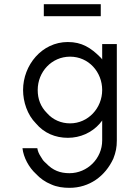

<svg xmlns="http://www.w3.org/2000/svg" viewBox="-20 -652 601 922"><path d="M463.9 -574.2V-631.8H190.4V-574.2ZM159.2 59.6H87.9C92.8 104.5 119.1 152.3 152.3 182.6C171.9 204.1 198.2 222.7 225.6 233.4C252.9 246.1 284.2 250 313.5 250C409.2 250 485.4 194.3 524.4 109.4C536.1 79.1 541 55.7 541 22.5V-440.4H470.7V-366.2C469.7 -367.2 469.7 -368.2 468.8 -369.1C467.8 -370.1 466.8 -372.1 465.8 -373L462.9 -376C416 -422.9 373 -450.2 305.7 -450.2C180.7 -450.2 90.8 -338.9 90.8 -219.7C90.8 -163.1 111.3 -100.6 152.3 -59.6C191.4 -12.7 246.1 9.8 305.7 9.8C365.2 9.8 420.9 -14.6 460 -59.6C460.9 -60.5 461.9 -62.5 462.9 -63.5C463.9 -64.5 464.8 -66.4 465.8 -67.4C466.8 -68.4 467.8 -69.3 468.8 -70.3C469.7 -71.3 469.7 -72.3 470.7 -74.2V22.5C470.7 109.4 399.4 179.7 313.5 179.7C268.6 179.7 233.4 166 202.1 132.8C196.3 127.9 191.4 123 186.5 117.2C182.6 111.3 178.7 105.5 174.8 98.6C167 86.9 161.1 73.2 159.2 59.6ZM470.7 -219.7C470.7 -132.8 403.3 -59.6 316.4 -59.6C274.4 -59.6 234.4 -76.2 206.1 -108.4C174.8 -139.6 161.1 -176.8 161.1 -219.7C161.1 -307.6 228.5 -379.9 316.4 -379.9C406.2 -379.9 470.7 -305.7 470.7 -219.7Z"/></svg>

Font: My Font
Style: Regular
Weight: 400
Designer: Alfredo Marco Pradil
Version: Version 0.001